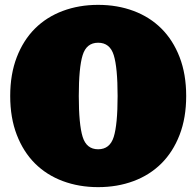

<svg xmlns="http://www.w3.org/2000/svg" viewBox="-20 -749 808 790"><path d="M22 -354Q22 -443.8 49.1 -513.9Q76.2 -584 124 -631.6Q171.9 -679.2 238.5 -704.1Q305.2 -729 383.8 -729Q462.9 -729 529.5 -704.1Q596.2 -679.2 644 -631.6Q691.9 -584 719 -513.9Q746.1 -443.8 746.1 -354Q746.1 -264.2 719 -194.1Q691.9 -124 644 -76.4Q596.2 -28.8 529.5 -3.9Q462.9 21 383.8 21Q305.2 21 238.5 -3.9Q171.9 -28.8 124 -76.4Q76.2 -124 49.1 -194.1Q22 -264.2 22 -354ZM304.2 -354Q304.2 -236.8 320.1 -185.8Q335.9 -134.8 383.8 -134.8Q432.1 -134.8 448 -185.8Q463.9 -236.8 463.9 -354Q463.9 -471.2 448 -522.2Q432.1 -573.2 383.8 -573.2Q335.9 -573.2 320.1 -522.2Q304.2 -471.2 304.2 -354Z"/></svg>

Font: Ultra
Style: Regular
Weight: 400
Designer: Astigmatic (AOETI)
Foundry: Astigmatic (AOETI)
Version: Version 1.001